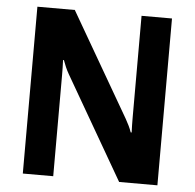

<svg xmlns="http://www.w3.org/2000/svg" viewBox="-51 -763 828 815"><g transform="rotate(5 362.5 -355.5)"><path d="M75.7 0H205.3V-428.7Q205.3 -445.1 205 -461.8Q204.6 -478.5 203.9 -494.9H207.5Q212.9 -480 218.9 -466.1Q224.9 -452.1 233.4 -437.3L486.1 0H649.2V-710.9H519.5V-276.1Q519.5 -259.5 519.8 -244.9Q520 -230.2 520.8 -213.9H516.8Q511.5 -229 505.2 -241.9Q499 -254.9 490.5 -269.8L235.1 -710.9H75.7Z"/></g></svg>

Font: Roboto Flex
Style: Regular
Weight: 400
Designer: Berlow after Robertson
Foundry: Google
Version: Version 3.200;gftools[0.9.32]